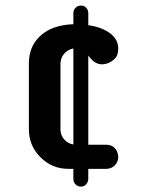

<svg xmlns="http://www.w3.org/2000/svg" viewBox="-20 -684 540 704"><path d="M303.7 -480.5V-153.3H369.6Q398.4 -153.3 410.2 -126Q413.6 -117.7 413.6 -108.6Q413.6 -99.6 410.2 -91.6Q406.7 -83.5 400.9 -77.6Q388.2 -64.9 369.6 -64.9H303.7V-29.8Q303.7 -16.6 295.9 -8.1Q288.1 0.5 276.4 0.2Q264.6 0 256.8 -8.1Q249 -16.1 249 -28.3V-64.9H230.5Q170.9 -64.9 128.4 -107.4Q85.9 -149.9 85.9 -209.5V-451.7Q85.9 -512.7 126 -550.8Q168.9 -592.3 249 -595.2V-635.7Q249 -647.5 257.1 -655.5Q265.1 -663.6 276.9 -663.6Q288.6 -663.6 296.1 -655.5Q303.7 -647.5 303.7 -636.2V-591.8Q353.5 -584.5 383.5 -562Q413.6 -539.6 413.6 -505.9Q413.6 -481.4 401.4 -469.2Q380.4 -448.2 353.3 -448.2Q326.2 -448.2 303.7 -480.5ZM201.7 -210.4Q201.7 -188.5 215.1 -173.1Q228.5 -157.7 249 -154.3V-506.3Q228.5 -502.4 215.1 -486.8Q201.7 -471.2 201.7 -449.2Z"/></svg>

Font: Supermercado
Style: Regular
Weight: 400
Designer: James Grieshaber
Foundry: James Grieshaber
Version: Version 1.002